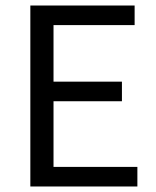

<svg xmlns="http://www.w3.org/2000/svg" viewBox="-20 -676 567 696"><path d="M90 0H478V-71H174V-309H422V-380H174V-585H468V-656H90Z"/></svg>

Font: DAIFUKU Sans
Style: Regular
Weight: 400
Designer: Original font ‘Source Han Sans JP’ : Paul D. Hunt
Foundry: Daifuku
Version: Version 1.000